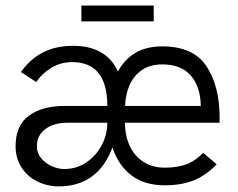

<svg xmlns="http://www.w3.org/2000/svg" viewBox="-20 -661 855 691"><path d="M533.2 -584H272.9V-641.1H533.2ZM191.4 9.8Q149.9 9.8 114 -8.1Q78.1 -25.9 57.1 -58.8Q36.1 -91.8 36.1 -134.8Q36.1 -209 83.7 -244.4Q131.3 -279.8 213.4 -279.8H366.2Q366.2 -437.5 239.7 -437.5Q198.7 -437.5 164.8 -417Q130.9 -396.5 110.4 -365.7L55.2 -401.9Q89.8 -449.7 135.7 -472.9Q181.6 -496.1 243.7 -496.1Q303.7 -496.1 344.2 -472.2Q384.8 -448.2 404.3 -403.3Q453.1 -494.1 563.5 -494.1Q675.8 -494.1 723.1 -422.6Q770.5 -351.1 770.5 -235.8L770 -224.1L770.5 -219.2H429.7Q430.2 -170.4 447.8 -134Q465.3 -97.7 497.6 -77.6Q529.8 -57.6 572.8 -57.6Q617.7 -57.6 649.9 -69.3Q682.1 -81.1 711.4 -110.8L759.8 -69.8Q721.2 -29.3 676.8 -11.7Q632.3 5.9 573.7 5.9Q498.5 5.9 452.1 -30.8Q405.3 -66.9 384.8 -130.4Q332 9.8 191.4 9.8ZM702.6 -279.8Q701.7 -349.1 666.5 -389.2Q631.3 -429.2 564.5 -429.2Q520 -429.2 490.7 -408.9Q461.4 -388.7 446.5 -355Q431.6 -321.3 430.2 -279.8ZM210.4 -52.7Q255.4 -52.7 290.5 -76.4Q325.7 -100.1 345.9 -138.2Q366.2 -176.3 366.2 -219.2H220.7Q174.3 -219.2 143.6 -196.8Q112.8 -174.3 112.8 -134.3Q112.8 -109.4 128.4 -91.1Q144 -72.8 166.7 -62.7Q189.5 -52.7 210.4 -52.7Z"/></svg>

Font: Acari Sans
Style: Regular
Weight: 400
Designer: Alfredo Marco Pradil and Stefan Peev
Foundry: Hanken Design Co.
Version: Version 1.045;February 4, 2021;FontCreator 13.0.0.2655 64-bi